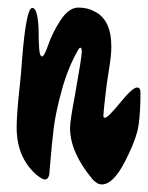

<svg xmlns="http://www.w3.org/2000/svg" viewBox="-20 -467 391 507"><path d="M351 -222Q351 -173 346 -137Q341 -101 310 -40.5Q279 20 249 20Q236 20 224 6Q165 -65 165 -129Q165 -148 178 -216Q196 -318 196 -329.5Q196 -341 192.5 -341Q189 -341 185 -333Q159 -287 143 -228.5Q127 -170 122 -130Q117 -90 111 -18Q111 7 98 7Q92 7 78 -4Q24 -50 24 -130Q24 -164 30.5 -224Q37 -284 38 -307Q49 -446 65 -446Q74 -446 78 -426.5Q82 -407 82 -382.5Q82 -358 83.5 -338Q85 -318 91 -318Q97 -318 108 -350Q119 -382 140.5 -414.5Q162 -447 187 -447Q212 -447 231 -436Q274 -414 274 -344Q274 -320 268 -285Q262 -250 257.5 -208.5Q253 -167 253 -161.5Q253 -156 257 -156Q265 -156 297.5 -196Q330 -236 342 -236Q351 -236 351 -222Z"/></svg>

Font: Devonshire
Style: Regular
Weight: 400
Designer: Astigmatic (AOETI)
Foundry: Astigmatic (AOETI)
Version: Version 1.001